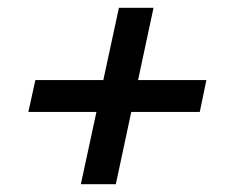

<svg xmlns="http://www.w3.org/2000/svg" viewBox="-20 -587 600 494"><path d="M286 -567H375L278 -113H188ZM511 -381 494 -299H53L71 -381Z"/></svg>

Font: Roboto Serif 20pt Medium
Style: Italic
Weight: 500
Italic angle: -10°
Version: Version 1.008